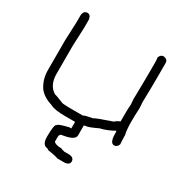

<svg xmlns="http://www.w3.org/2000/svg" viewBox="-149 -564 798 842"><g transform="rotate(30 250.0 -142.5)"><path d="M246.1 -9.8H195.3Q142.1 -9.8 121.1 -21.5Q77.1 -34.7 54.7 -62.5Q29.3 -99.1 29.3 -148.4V-298.8Q33.2 -384.8 33.2 -392.6V-429.7Q36.6 -451.2 54.7 -451.2Q70.3 -451.2 74.2 -429.7V-386.7Q74.2 -378.9 70.3 -293V-152.3Q70.3 -94.2 109.4 -70.3Q114.7 -70.3 158.2 -52.7Q180.2 -50.8 197.3 -50.8H261.7Q268.1 -56.2 306.6 -62.5Q309.1 -67.4 392.6 -95.7Q401.9 -105 418 -111.3V-140.6Q418 -180.7 419.9 -197.3L418 -224.6Q419.9 -312.5 419.9 -382.8V-414.1Q419.9 -422.4 418 -435.5Q424.3 -453.1 439.5 -453.1Q460.9 -449.7 460.9 -431.6V-361.3Q460.9 -303.2 459 -232.4Q460.9 -212.4 460.9 -201.2Q459 -165 459 -136.7Q459 -91.3 464.8 -70.3Q464.8 -50.8 466.8 -23.4Q460.4 -5.9 445.3 -5.9Q423.8 -5.9 423.8 -54.7V-62.5L421.9 -66.4Q387.7 -46.9 353.5 -39.1Q308.6 -17.6 296.9 -17.6Q294.4 -17.6 287.1 -15.6V35.2Q287.1 59.1 230.5 68.4Q212.9 68.4 212.9 85.9V109.4Q221.7 121.1 253.9 121.1Q253.9 123.5 271.5 127H298.8Q320.3 130.4 320.3 148.4Q320.3 164.1 298.8 168H259.8Q244.1 162.1 205.1 156.2Q205.1 152.8 187.5 148.4Q171.9 139.2 171.9 109.4V107.4Q171.9 43 183.6 43Q183.6 36.1 236.3 23.4H246.1Z"/></g></svg>

Font: CEF Fonts CJK Mono
Style: Regular
Weight: 400
Designer: PartyBoss (派对大魔王)
Version: Release 2.25